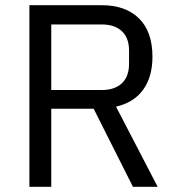

<svg xmlns="http://www.w3.org/2000/svg" viewBox="-20 -718 680 738"><path d="M177 0H93V-698H371Q463 -698 514.5 -647Q566 -596 566 -500Q566 -423 530.5 -373.5Q495 -324 426 -308L586 0H491L340 -300H177ZM371 -372Q421 -372 448.5 -398Q476 -424 476 -472V-524Q476 -572 448.5 -598Q421 -624 371 -624H177V-372Z"/></svg>

Font: IBM Plex Sans Thai
Style: Regular
Weight: 400
Designer: Mike Abbink, Paul van der Laan, Pieter van Rosmalen, Ben Mitchell, Mark Frömberg
Foundry: Bold Monday
Version: Version 1.2